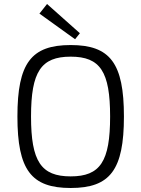

<svg xmlns="http://www.w3.org/2000/svg" viewBox="-20 -927 706 959"><path d="M379 -761 215 -907 177 -859 355 -731ZM333 -702C136 -702 67 -612 67 -345C67 -78 136 12 333 12C530 12 599 -78 599 -345C599 -612 530 -702 333 -702ZM333 -644C481 -644 530 -569 530 -345C530 -121 481 -46 333 -46C185 -46 135 -121 135 -345C135 -569 185 -644 333 -644Z"/></svg>

Font: SnT
Style: Regular
Weight: 300
Designer: Natanael Gama
Version: Version 1.001;PS 001.001;hotconv 1.0.70;makeotf.lib2.5.58329